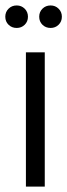

<svg xmlns="http://www.w3.org/2000/svg" viewBox="-45 -695 251 715"><path d="M51.5 -500H121.7V0H51.5ZM-25.3 -632.8Q-25.3 -650.5 -13.1 -662.6Q-1 -674.7 17.2 -674.7Q34.8 -674.7 47 -662.6Q59.1 -650.5 59.1 -632.8Q59.1 -614.6 47 -602.8Q34.8 -590.9 17.2 -590.9Q-1 -590.9 -13.1 -602.8Q-25.3 -614.6 -25.3 -632.8ZM101 -632.8Q101 -650.5 113.1 -662.6Q125.3 -674.7 143.4 -674.7Q161.1 -674.7 173.2 -662.6Q185.4 -650.5 185.4 -632.8Q185.4 -614.6 173.2 -602.8Q161.1 -590.9 143.4 -590.9Q125.3 -590.9 113.1 -602.8Q101 -614.6 101 -632.8Z"/></svg>

Font: Myanmar KatKuu
Style: Regular
Weight: 400
Designer: Khon Soe Zaw Thu
Foundry: MPUA
Version: Version 1.00 September 13, 2016, initial release